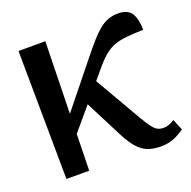

<svg xmlns="http://www.w3.org/2000/svg" viewBox="-103 -643 751 753"><g transform="rotate(-20 272.5 -267.0)"><path d="M120 -115 123 -198 300 -418Q325 -449 345 -472Q365 -495 383.5 -510.5Q402 -526 421.5 -533.5Q441 -541 464 -541Q506 -541 521 -515.5Q536 -490 536 -447Q496 -446 466.5 -443Q437 -440 416 -432.5Q395 -425 376.5 -410.5Q358 -396 338 -373ZM53 0 48 -536H160L148 0ZM448 7Q419 7 396.5 0Q374 -7 353 -28.5Q332 -50 309 -95L214 -281L278 -348L407 -125Q423 -98 434 -83.5Q445 -69 455.5 -63.5Q466 -58 480 -58Q492 -58 503 -62Q514 -66 526 -74L545 -28Q525 -13 500.5 -3Q476 7 448 7Z"/></g></svg>

Font: ET Text
Style: Regular
Weight: 470
Designer: Monotype Design Team
Foundry: Monotype Imaging Inc.
Version: Version 2.009